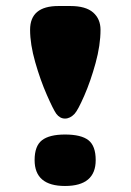

<svg xmlns="http://www.w3.org/2000/svg" viewBox="-20 -608 434 638"><path d="M80 -509Q80 -588 174 -588H214Q265 -588 289.5 -566.5Q314 -545 314 -509Q314 -458 297.5 -398Q281 -338 260 -290Q239 -242 228 -230Q213 -214 196 -214Q179 -214 167 -230Q157 -244 135.5 -293Q114 -342 97 -401.5Q80 -461 80 -509ZM95 -76Q95 -123 119.5 -142Q144 -161 196 -161Q250 -161 274 -142Q298 -123 298 -76Q298 10 196 10Q95 10 95 -76Z"/></svg>

Font: Dashboard
Style: Regular
Weight: 400
Designer: jaiki
Version: Version 1.000